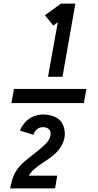

<svg xmlns="http://www.w3.org/2000/svg" viewBox="-20 -895 540 1060"><path d="M245 -471 299 -772 274 -754 228 -811 317 -875H396L325 -471ZM284 145H36Q41 119 48.5 94Q56 69 71 46Q86 23 106.5 4.5Q127 -14 149 -31Q171 -48 192 -65Q213 -82 233.5 -102.5Q254 -123 259 -148Q261 -161 256.5 -172Q252 -183 241 -188Q230 -193 218 -193Q180 -193 164 -151L90 -174Q100 -199 119.5 -220.5Q139 -242 165.5 -252.5Q192 -263 218 -263Q254 -263 285 -249Q316 -235 329 -202.5Q342 -170 336 -135Q331 -107 313 -80.5Q295 -54 270.5 -34.5Q246 -15 219.5 1.5Q193 18 169 39Q150 55 139 75H296ZM43 -326 57 -404H457L443 -326Z"/></svg>

Font: Iosevka SS08
Style: Bold Italic
Weight: 700
Italic angle: -10°
Monospace: yes
Designer: Belleve Invis
Foundry: Belleve Invis
Version: 2.1.0; ttfautohint (v1.8.2)